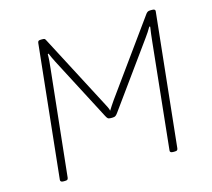

<svg xmlns="http://www.w3.org/2000/svg" viewBox="-101 -824 1045 947"><g transform="rotate(-15 421.5 -350.0)"><path d="M110 2Q94 2 95 -10L167 -690Q168 -697 171.5 -699.5Q175 -702 184 -702H192Q201 -702 203.5 -699.5Q206 -697 209 -691L402 -322Q409 -309 415.5 -296Q422 -283 423 -275Q428 -284 437 -297Q446 -310 454 -322L720 -691Q725 -697 729.5 -699.5Q734 -702 743 -702H752Q769 -702 767 -690L695 -10Q694 -3 690.5 -0.5Q687 2 678 2H670Q662 2 658 -1Q654 -4 655 -10L712 -553Q714 -571 716 -588.5Q718 -606 721 -624L717 -626Q711 -615 702 -601.5Q693 -588 685 -577L454 -257Q447 -247 441.5 -243Q436 -239 426 -239H416Q406 -239 401.5 -243Q397 -247 392 -257L224 -579Q217 -592 212.5 -602.5Q208 -613 202 -626L198 -624Q198 -606 196.5 -588.5Q195 -571 193 -553L135 -10Q134 -3 130.5 -0.5Q127 2 118 2Z"/></g></svg>

Font: Asap Thin
Style: Italic
Weight: 250
Italic angle: -6°
Designer: Pablo Cosgaya
Foundry: Omnibus-Type
Version: Version 3.001